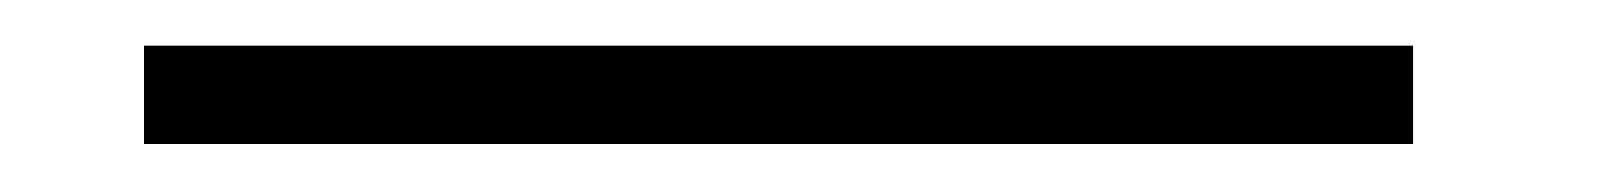

<svg xmlns="http://www.w3.org/2000/svg" viewBox="-20 147 686 82"><path d="M583.5 166.5V208.5H41.5V166.5Z"/></svg>

Font: Gputeks
Style: Regular
Weight: 500
Version: Version 0.9